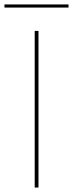

<svg xmlns="http://www.w3.org/2000/svg" viewBox="-72 -843 328 863"><path d="M101 -704V0H84V-704ZM236 -823V-809H-52V-823Z"/></svg>

Font: Prodigy Sans Thin
Style: Regular
Weight: 100
Designer: Wei Huang
Foundry: Wei Huang
Version: Version 1.003; ttfautohint (v1.8.3)